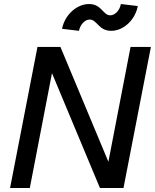

<svg xmlns="http://www.w3.org/2000/svg" viewBox="-20 -933 769 953"><path d="M30 0H128L238 -570L476 0H593L729 -700H628L518 -130L280 -700H166ZM532 -780C593 -780 651 -834 664 -903L580 -913C574 -881 551 -857 527 -857C491 -857 485 -913 422 -913C360 -913 301 -858 288 -790L372 -780C378 -811 401 -836 425 -836C462 -836 469 -780 532 -780Z"/></svg>

Font: Uncut Sans Medium Italic
Style: Regular
Weight: 500
Italic angle: -11°
Designer: Kasper Nordkvist
Foundry: UNCUT.wtf
Version: Version 1.304;Glyphs 3.2 (3246)